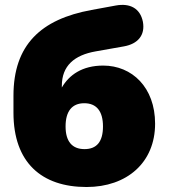

<svg xmlns="http://www.w3.org/2000/svg" viewBox="-20 -738 676 770"><path d="M327 12C489 12 602 -86 602 -242C602 -388 509 -475 394 -475C309 -475 257 -437 228 -387V-394C228 -474 278 -517 364 -532L477 -552C533 -562 563 -597 553 -651C542 -705 501 -726 445 -716L347 -698C144 -661 34 -558 34 -354V-286C34 -86 147 12 327 12ZM319 -140C269 -140 243 -171 243 -231C243 -292 269 -324 318 -324C367 -324 393 -292 393 -231C393 -170 368 -140 319 -140Z"/></svg>

Font: SN Pro Black
Style: Regular
Weight: 900
Designer: Tobias Whetton
Foundry: Supernotes
Version: Version 1.001;Glyphs 3.2 (3249)